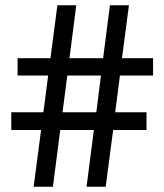

<svg xmlns="http://www.w3.org/2000/svg" viewBox="-20 -710 624 730"><path d="M436 -422.9 418 -283.2H537.1V-215.8H410.2L381.8 0H309.1L336.9 -215.8H209L181.2 0H107.9L136.2 -215.8H22.9V-283.2H145L163.1 -422.9H46.9V-488.8H171.9L198.2 -689.9H270L244.1 -488.8H372.1L397.9 -689.9H470.2L443.8 -488.8H562V-422.9ZM363.8 -422.9H235.8L217.8 -283.2H346.2Z"/></svg>

Font: D-DIN Exp
Style: Regular
Weight: 400
Width: 7
Designer: Charles Nix
Foundry: Datto Inc.
Version: Version 1.00